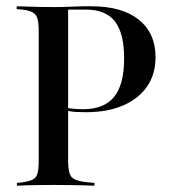

<svg xmlns="http://www.w3.org/2000/svg" viewBox="-20 -591 540 611"><path d="M103.2 -201.6V-492.7Q103.2 -518.5 99.2 -531.9Q95.2 -545.2 83.9 -551.6Q72.6 -558.1 50 -560.5L33.1 -562.1V-571Q45.2 -571 63.3 -570.2Q81.5 -569.4 104 -569Q126.6 -568.5 151.6 -568.5Q181.5 -568.5 206.5 -569.8Q231.5 -571 245.2 -571H271Q368.5 -571 421.8 -528.2Q475 -485.5 475 -408.9Q475 -354.8 448 -315.7Q421 -276.6 371.4 -255.2Q321.8 -233.9 252.4 -233.9Q236.3 -233.9 222.6 -234.7Q208.9 -235.5 196.8 -237.9Q184.7 -240.3 173.4 -242.7V-251.6Q189.5 -247.6 206.9 -245.6Q224.2 -243.5 244.4 -243.5Q311.3 -243.5 343.1 -282.7Q375 -321.8 375 -404.8Q375 -485.5 345.6 -523Q316.1 -560.5 253.2 -560.5H196.8V-201.6ZM141.1 -2.4Q117.7 -2.4 97.2 -2Q76.6 -1.6 60.5 -1.2Q44.4 -0.8 33.9 0V-8.9L49.2 -10.5Q72.6 -13.7 83.9 -19.4Q95.2 -25 99.2 -38.7Q103.2 -52.4 103.2 -78.2V-201.6H196.8V-78.2Q196.8 -40.3 207.7 -27.8Q218.5 -15.3 254.8 -11.3L280.6 -8.9V0Q267.7 -0.8 248.4 -1.2Q229 -1.6 205.6 -2Q182.3 -2.4 156.5 -2.4H150.8Z"/></svg>

Font: Playfair 144pt SemiCondensed Medium
Style: Regular
Weight: 500
Width: 4
Designer: Claus Eggers Sørensen
Foundry: Claus Eggers Sørensen
Version: Version 2.203